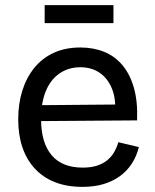

<svg xmlns="http://www.w3.org/2000/svg" viewBox="-20 -715 604 748"><path d="M301 13Q240 13 193.5 -5.5Q147 -24 115 -59Q83 -94 67 -142Q51 -190 51 -250Q51 -311 67 -362Q83 -413 114 -451Q145 -489 190 -509.5Q235 -530 293 -530Q344 -530 386 -513Q428 -496 457.5 -460.5Q487 -425 502 -371.5Q517 -318 514 -246L108 -243V-305L459 -308L428 -266Q433 -329 416 -370Q399 -411 367.5 -432Q336 -453 293 -453Q247 -453 212 -429Q177 -405 158.5 -360Q140 -315 140 -251Q140 -159 181 -110.5Q222 -62 302 -62Q334 -62 357.5 -69.5Q381 -77 397.5 -90.5Q414 -104 424.5 -122Q435 -140 441 -161L521 -142Q512 -106 493.5 -77.5Q475 -49 447.5 -29Q420 -9 384 2Q348 13 301 13ZM154 -625V-695H422V-625Z"/></svg>

Font: Bricolage Grotesque
Style: Regular
Weight: 400
Designer: Mathieu Triay
Foundry: Atelier Triay
Version: Version 1.001;gftools[0.9.33.dev8+g029e19f]